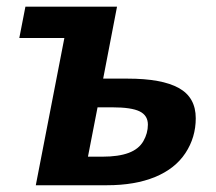

<svg xmlns="http://www.w3.org/2000/svg" viewBox="-20 -548 640 568"><path d="M357.4 -315.4Q459 -315.4 509 -287.6Q559.1 -259.8 559.1 -198.2Q559.1 -141.6 528.6 -95.2Q498 -48.8 438.7 -24.4Q379.4 0 296.4 0H85.9L170.4 -435.5H37.1L55.2 -528.3H326.2L285.2 -315.4ZM240.2 -84.5H283.2Q330.6 -84.5 360.6 -95.7Q390.6 -106.9 404.1 -130.4Q417.5 -153.8 417.5 -179.2Q417.5 -206.5 393.1 -218.5Q368.7 -230.5 312 -230.5H268.6Z"/></svg>

Font: Liberation Mono
Style: Bold Italic
Weight: 700
Italic angle: -12°
Monospace: yes
Designer: Steve Matteson
Foundry: Ascender Corporation
Version: Version 2.1.5